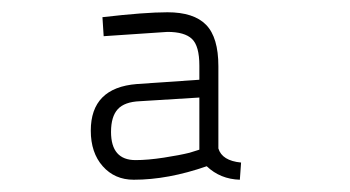

<svg xmlns="http://www.w3.org/2000/svg" viewBox="-20 -679 570 313"><path d="M336 -571V-437Q342 -417 373 -414L371 -386Q339 -387 317 -408Q254 -386 198 -386Q167 -386 147.5 -408Q128 -430 128 -466Q128 -536 203 -542L305 -549V-572Q305 -604 293 -615.5Q281 -627 253 -627L149 -620L147 -651Q216 -659 253 -659Q296 -659 316 -638.5Q336 -618 336 -571ZM305 -520 208 -514Q183 -513 172 -501Q161 -489 161 -464Q161 -418 201 -418Q221 -418 247 -422Q273 -426 289 -430L305 -435Z"/></svg>

Font: TitilliumMaps29L
Style: 1 wt
Weight: 100
Designer: Campivisivi
Foundry: Accademia di Belle Arti di Urbino and students of MA course of Visual design
Version: Version 001.001